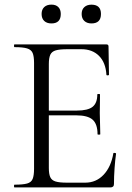

<svg xmlns="http://www.w3.org/2000/svg" viewBox="-20 -819 577 839"><path d="M462.2 0H43.4Q41.2 0 41.2 -6Q41.2 -12 43.4 -12Q80 -12 98.2 -17Q116.4 -22 122.6 -37Q128.8 -52 128.8 -81V-544Q128.8 -573 122.6 -587.5Q116.4 -602 98.2 -607.5Q80 -613 43.4 -613Q41.2 -613 41.2 -619Q41.2 -625 43.4 -625H445Q454.2 -625 454.2 -616L456.2 -492.6Q456.2 -489.8 450.8 -489.6Q445.4 -489.4 445 -492.4Q441.8 -545.8 412.6 -574.9Q383.4 -604 335.8 -604H274.6Q241 -604 223.6 -598.9Q206.2 -593.8 199.8 -579.8Q193.4 -565.8 193.4 -539V-85Q193.4 -58.8 199.6 -45Q205.8 -31.2 222.6 -26Q239.4 -20.8 272.2 -20.8H352.4Q400 -20.8 432.6 -55.2Q465.2 -89.6 475.2 -148.6Q475.4 -151.6 481.3 -150.9Q487.2 -150.2 487.2 -147.4Q483.2 -120.8 480.6 -83.7Q478 -46.6 478 -15Q478 0 462.2 0ZM406.2 -232.6Q406.2 -276.8 384.8 -295.9Q363.4 -315 313 -315H162.8V-335.8H315.6Q364.2 -335.8 384.7 -352.3Q405.2 -368.8 405.2 -406.2Q405.2 -408.4 411.1 -408.4Q417 -408.4 417 -406.2Q417 -376.4 416.5 -359.9Q416 -343.4 416 -325Q416 -302.4 417.1 -280.4Q418.2 -258.4 418.2 -232.6Q418.2 -230.6 412.2 -230.6Q406.2 -230.6 406.2 -232.6ZM204.8 -716.6Q184.6 -716.6 173.2 -727.5Q161.8 -738.4 161.8 -758Q161.8 -777.2 173.2 -788Q184.6 -798.8 204.8 -798.8Q224.2 -798.8 234.9 -788Q245.6 -777.2 245.6 -758Q245.6 -716.6 204.8 -716.6ZM379.6 -716.6Q360.2 -716.6 348.5 -727.5Q336.8 -738.4 336.8 -758Q336.8 -777.2 348.5 -787.9Q360.2 -798.6 379.6 -798.6Q421.2 -798.6 421.2 -758Q421.2 -716.6 379.6 -716.6Z"/></svg>

Font: Cormorant Infant Light
Style: Regular
Weight: 300
Designer: Christian Thalmann (Catharsis Fonts)
Foundry: Catharsis Fonts
Version: Version 4.001